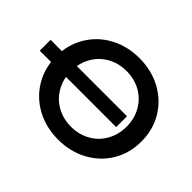

<svg xmlns="http://www.w3.org/2000/svg" viewBox="-203 -950 1200 1200"><g transform="rotate(45 396.5 -350.0)"><path d="M45 -350Q45 -452 94 -534.5Q143 -617 229 -663.5Q315 -710 422 -710Q529 -710 615 -663.5Q701 -617 750 -535Q799 -453 799 -350Q799 -247 750 -165Q701 -83 615 -36.5Q529 10 422 10Q315 10 229 -36.5Q143 -83 94 -165.5Q45 -248 45 -350ZM668 -350Q668 -420 636 -476.5Q604 -533 548 -564.5Q492 -596 422 -596Q352 -596 296 -564.5Q240 -533 208 -476.5Q176 -420 176 -350Q176 -280 208 -223.5Q240 -167 296 -135.5Q352 -104 422 -104Q492 -104 548 -135.5Q604 -167 636 -223.5Q668 -280 668 -350ZM-52 -398H623.4V-302H-52Z"/></g></svg>

Font: APTA Sans SemiBold
Style: Bold
Weight: 600
Version: Version 7.200